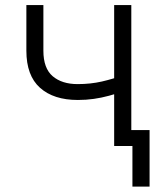

<svg xmlns="http://www.w3.org/2000/svg" viewBox="-20 -562 618 739"><path d="M279.8 -177.2Q186.5 -177.2 134 -224.1Q81.5 -271 81.5 -366.7V-542.5H147V-366.7Q147 -299.3 182.6 -268.8Q218.3 -238.3 278.8 -238.3Q328.6 -238.3 372.3 -248.3Q416 -258.3 460.9 -274.9V-212.4Q428.2 -201.2 399.2 -193.4Q370.1 -185.5 341.1 -181.4Q312 -177.2 279.8 -177.2ZM419.4 0V-542.5H485.4V0ZM489.7 156.2V0H447.8V-61.5H555.7V156.2Z"/></svg>

Font: Inter 16pt Light
Style: Regular
Weight: 300
Version: Version 4.001;git-66647c0bb